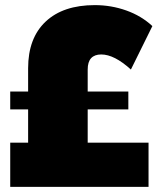

<svg xmlns="http://www.w3.org/2000/svg" viewBox="-20 -731 616 751"><path d="M20 -373H482V-303H20ZM351 -711Q415 -711 474 -690Q533 -669 576 -629L492 -459Q427 -518 376 -518Q350 -518 336.5 -503.5Q323 -489 323 -459V-72L222 -173H561V0H20V-173H191L90 -72V-464Q90 -582 158.5 -646.5Q227 -711 351 -711Z"/></svg>

Font: Alexandria Black
Style: Regular
Weight: 900
Designer: Mohamed Gaber
Foundry: Kief Type Foundry
Version: Version 5.100